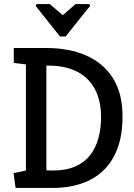

<svg xmlns="http://www.w3.org/2000/svg" viewBox="-20 -928 662 948"><path d="M160 -908H226L290 -853L353 -908H420L425 -899L304 -748H276L156 -899ZM57 0 47 -73 108 -86V-610L48 -617V-691H209Q322 -691 406.5 -653.5Q491 -616 538 -541.5Q585 -467 585 -352Q585 -237 544 -158.5Q503 -80 425.5 -40Q348 0 238 0ZM240 -86Q306 -86 351.5 -106Q397 -126 425 -162Q453 -198 466 -246Q479 -294 479 -350Q479 -429 449.5 -486Q420 -543 363 -573Q306 -603 225 -604H209V-87Z"/></svg>

Font: Kreon Light
Style: Regular
Weight: 400
Version: Version 2.002